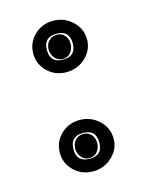

<svg xmlns="http://www.w3.org/2000/svg" viewBox="-76 -470 406 531"><g transform="rotate(-15 127.0 -204.5)"><path d="M126 -273Q94 -273 72 -294.5Q50 -316 50 -346Q50 -377 72 -398.5Q94 -420 126 -420Q158 -420 181 -398.5Q204 -377 204 -346Q204 -316 181 -294.5Q158 -273 126 -273ZM126 -309Q163 -309 163 -346Q163 -383 126 -383Q89 -383 89 -346Q89 -309 126 -309ZM126 -311Q112 -311 103 -321.5Q94 -332 94 -346Q94 -361 103 -370.5Q112 -380 126 -380Q140 -380 148.5 -370.5Q157 -361 157 -346Q157 -332 148.5 -321.5Q140 -311 126 -311ZM126 11Q94 11 72 -10.5Q50 -32 50 -62Q50 -93 72 -114.5Q94 -136 126 -136Q158 -136 181 -114.5Q204 -93 204 -62Q204 -32 181 -10.5Q158 11 126 11ZM126 -25Q163 -25 163 -62Q163 -99 126 -99Q89 -99 89 -62Q89 -25 126 -25ZM126 -27Q112 -27 103 -37.5Q94 -48 94 -62Q94 -77 103 -86.5Q112 -96 126 -96Q140 -96 148.5 -86.5Q157 -77 157 -62Q157 -48 148.5 -37.5Q140 -27 126 -27Z"/></g></svg>

Font: Alumni Sans Inline One
Style: Regular
Weight: 400
Designer: Robert E. Leuschke
Foundry: Robert E. Leuschke
Version: Version 1.100; ttfautohint (v1.8.3)